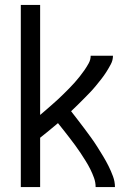

<svg xmlns="http://www.w3.org/2000/svg" viewBox="-20 -755 540 775"><path d="M64 0V-735H142V-291Q154 -301 166 -311.5Q178 -322 190 -332.5Q202 -343 214 -354Q226 -365 237 -376Q248 -387 259.5 -398.5Q271 -410 281.5 -422Q292 -434 302 -446.5Q312 -459 321 -472Q330 -485 338 -499.5Q346 -514 346 -530H436Q436 -512 427.5 -496Q419 -480 409.5 -465Q400 -450 389 -436Q378 -422 366.5 -408Q355 -394 342.5 -381Q330 -368 317.5 -355.5Q305 -343 292.5 -330.5Q280 -318 267 -306Q281 -288 294.5 -270.5Q308 -253 321.5 -235Q335 -217 348 -199Q361 -181 373 -162Q385 -143 396.5 -124Q408 -105 418 -85Q428 -65 436 -43.5Q444 -22 444 0H366Q366 -19 359.5 -37Q353 -55 344.5 -72Q336 -89 326 -105Q316 -121 305.5 -137Q295 -153 283.5 -168.5Q272 -184 260.5 -199Q249 -214 237.5 -228.5Q226 -243 214 -258Q196 -243 178 -228Q160 -213 142 -199V0Z"/></svg>

Font: iosevka_custom_sans_ss08
Style: Regular
Weight: 400
Designer: Belleve Invis
Foundry: Belleve Invis
Version: Version 10.3.0; ttfautohint (v1.8.3)